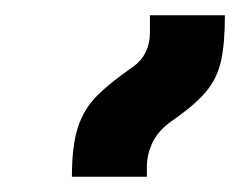

<svg xmlns="http://www.w3.org/2000/svg" viewBox="-20 -834 324 251"><path d="M74 -603Q74 -644 82 -668Q90 -692 107 -709Q124 -726 153 -746Q176 -762 176 -792V-814H274Q274 -777 269 -754.5Q264 -732 250 -715Q236 -698 209 -679Q188 -665 180 -649Q172 -633 172 -615V-603Z"/></svg>

Font: Noto Serif Armenian Condensed ExtraBold
Style: Regular
Weight: 800
Width: 3
Designer: Monotype Design Team
Foundry: Monotype Imaging Inc.
Version: Version 2.008; ttfautohint (v1.8.4.7-5d5b)